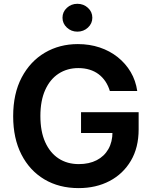

<svg xmlns="http://www.w3.org/2000/svg" viewBox="-20 -966 790 996"><path d="M387.7 9.8Q286.6 9.8 210.2 -35.6Q133.8 -81.1 91.1 -164.6Q48.3 -248 48.3 -362.8Q48.3 -480.5 92.5 -564.2Q136.7 -647.9 212.6 -692.6Q288.6 -737.3 383.8 -737.3Q444.8 -737.3 497.3 -719.7Q549.8 -702.1 590.8 -669.4Q631.8 -636.7 658 -592.3Q684.1 -547.9 691.9 -494.1H549.8Q541.5 -521.5 526.9 -543.5Q512.2 -565.4 491.5 -581.1Q470.7 -596.7 444.3 -604.7Q418 -612.8 386.2 -612.8Q328.6 -612.8 284.2 -584Q239.7 -555.2 214.6 -499.5Q189.5 -443.8 189.5 -364.3Q189.5 -284.2 214.4 -228.8Q239.3 -173.3 283.9 -144Q328.6 -114.7 388.7 -114.7Q442.4 -114.7 481.7 -135Q521 -155.3 542.2 -192.6Q563.5 -230 563.5 -280.8L594.2 -275.9H400.4V-383.8H699.2V-294.9Q699.2 -200.2 658.9 -132.1Q618.7 -64 548.6 -27.1Q478.5 9.8 387.7 9.8ZM381.3 -801.8Q349.6 -801.8 326.9 -823Q304.2 -844.2 304.2 -874Q304.2 -904.3 326.9 -925.3Q349.6 -946.3 381.3 -946.3Q413.6 -946.3 436.3 -925.3Q459 -904.3 459 -874Q459 -844.2 436.3 -823Q413.6 -801.8 381.3 -801.8Z"/></svg>

Font: Inter Cardless
Style: Bold
Weight: 700
Designer: Rasmus Andersson
Foundry: rsms
Version: Version 4.001;git-9221beed3